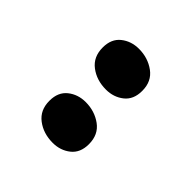

<svg xmlns="http://www.w3.org/2000/svg" viewBox="-9 -985 566 566"><g transform="rotate(-45 273.5 -702.5)"><path d="M158 -616Q122.5 -616 104 -639.2Q85.5 -662.5 85.5 -694.5Q85.5 -733.5 106.5 -761.2Q127.5 -789 166 -789H167Q202.5 -789 221 -765.8Q239.5 -742.5 239.5 -710.5Q239.5 -673 218.8 -644.5Q198 -616 158.5 -616ZM380 -616Q344.5 -616 326 -639.2Q307.5 -662.5 307.5 -694.5Q307.5 -733.5 328.5 -761.2Q349.5 -789 388.5 -789H389Q424.5 -789 443 -765.8Q461.5 -742.5 461.5 -710.5Q461.5 -673 440.8 -644.5Q420 -616 381 -616Z"/></g></svg>

Font: Merriweather 60pt Black
Style: Regular
Weight: 900
Version: Version 2.100